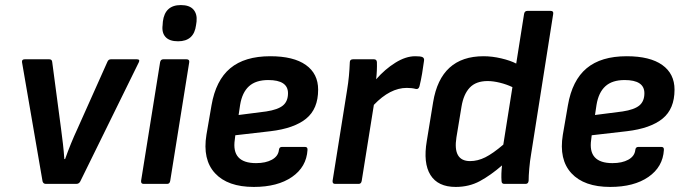

<svg xmlns="http://www.w3.org/2000/svg" viewBox="-20 -726 2706 758"><path d="M161 0Q151 0 148 -10L67 -480Q65 -492 78 -492H174Q185 -492 186 -482L221 -218Q225 -188 228.5 -158Q232 -128 234 -98H237Q248 -129 260 -158.5Q272 -188 286 -218L404 -482Q408 -492 418 -492H520Q534 -492 528 -480L297 -10Q292 0 281 0Z M547 0Q536 0 537 -12L612 -480Q614 -492 625 -492H716Q729 -492 727 -480L652 -12Q650 0 640 0ZM683 -563Q649 -563 633.5 -580Q618 -597 622 -627L623 -641Q631 -706 694 -706Q728 -706 743.5 -688.5Q759 -671 756 -641L754 -627Q746 -563 683 -563Z M982 12Q879 12 829 -42Q779 -96 795 -194L815 -310Q832 -409 889 -456.5Q946 -504 1047 -504Q1139 -504 1187.5 -469.5Q1236 -435 1236 -372Q1236 -296 1188.5 -257.5Q1141 -219 1048 -208L909 -192L907 -175Q893 -82 991 -82Q1029 -82 1053.5 -95.5Q1078 -109 1081 -133Q1082 -146 1093 -146H1184Q1195 -146 1194 -134Q1190 -67 1133 -27.5Q1076 12 982 12ZM922 -272 1031 -286Q1077 -293 1097 -309.5Q1117 -326 1117 -358Q1117 -410 1039 -410Q990 -410 963 -385.5Q936 -361 928 -312Z M1303 0Q1292 0 1293 -12L1350 -369Q1355 -399 1357.5 -426Q1360 -453 1361 -480Q1361 -492 1374 -492H1456Q1467 -492 1468 -481Q1469 -448 1465 -413Q1500 -453 1541 -478.5Q1582 -504 1619 -504Q1639 -504 1647 -501Q1656 -497 1654 -486Q1651 -463 1646.5 -436Q1642 -409 1636 -385Q1632 -372 1621 -375Q1606 -379 1586 -379Q1520 -379 1456 -312L1408 -12Q1406 0 1396 0Z M1779 12Q1709 12 1679.5 -35Q1650 -82 1665 -170L1690 -323Q1720 -504 1889 -504Q1923 -504 1959 -495.5Q1995 -487 2018 -475L2049 -671Q2051 -683 2062 -683H2154Q2166 -683 2164 -671L2077 -119Q2072 -90 2069.5 -60.5Q2067 -31 2067 -13Q2066 0 2055 0H1971Q1960 0 1960 -12Q1959 -25 1959.5 -41Q1960 -57 1962 -73Q1917 -34 1874.5 -11Q1832 12 1779 12ZM1782 -184Q1767 -90 1836 -90Q1866 -90 1896 -105Q1926 -120 1967 -155L2003 -382Q1980 -393 1953.5 -399.5Q1927 -406 1905 -406Q1859 -406 1834.5 -380Q1810 -354 1802 -305Z M2389 12Q2286 12 2236 -42Q2186 -96 2202 -194L2222 -310Q2239 -409 2296 -456.5Q2353 -504 2454 -504Q2546 -504 2594.5 -469.5Q2643 -435 2643 -372Q2643 -296 2595.5 -257.5Q2548 -219 2455 -208L2316 -192L2314 -175Q2300 -82 2398 -82Q2436 -82 2460.5 -95.5Q2485 -109 2488 -133Q2489 -146 2500 -146H2591Q2602 -146 2601 -134Q2597 -67 2540 -27.5Q2483 12 2389 12ZM2329 -272 2438 -286Q2484 -293 2504 -309.5Q2524 -326 2524 -358Q2524 -410 2446 -410Q2397 -410 2370 -385.5Q2343 -361 2335 -312Z"/></svg>

Font: Sofia Sans
Style: Bold Italic
Weight: 700
Italic angle: -9°
Designer: Botio Nikoltchev, Ani Petrova
Foundry: lettersoup
Version: Version 4.101; ttfautohint (v1.8.4.7-5d5b)